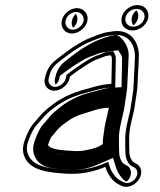

<svg xmlns="http://www.w3.org/2000/svg" viewBox="-20 -667 630 756"><path d="M406.1 -230 394.7 -181C392.7 -172 391 -161.5 389.8 -150.3L385.9 -124.2C385.1 -115 384.6 -107.5 384.7 -99.5C376.9 -94.1 364.2 -87.3 353.4 -84.1C328.8 -76.9 300.7 -70.2 269.7 -72.5C228.1 -75.1 181.4 -77 169.1 -95.7L169.5 -97.6C172.6 -106.9 180.3 -126.9 182.5 -128.7C189.1 -134 195.2 -143 201.9 -151.2C212.1 -163.8 226.1 -175.7 242.3 -186.5C263.3 -202.7 282.2 -211.8 310 -219.9C343.2 -229.6 371.7 -242.5 408.4 -242.5H408.5C407.8 -238.4 407 -234.2 406.1 -230ZM263 -535C289.6 -535 317.7 -556.9 323.8 -583.5C330.2 -611 310.7 -635 283.1 -635C256.4 -635 229.5 -613.1 223.4 -586.5C217 -559 235.4 -535 263 -535ZM501.6 -547C530.5 -547 557.3 -568.8 563.5 -595.5C569.7 -622.6 551.2 -647 521.5 -647C492.6 -647 465.4 -625.2 459.2 -598.5C452.7 -570.2 471.6 -547 501.6 -547ZM255.5 -365.7 269.4 -376.2C291.3 -392.7 319.1 -411 343.6 -425C353.2 -430.6 372.4 -437.4 384.3 -441.8C392 -444.7 399.3 -448 405.9 -448H406.5L416 -449.4C419.8 -443.8 421 -439 420.6 -430.6C420.2 -399.9 419 -369.7 418.6 -336.9C373 -334.8 334.6 -319.4 298.3 -310.5C240.6 -293.1 197.2 -266.6 157 -230.5C140.8 -216 130 -201.9 117.4 -187C98.5 -167.3 87.9 -143.6 77.5 -114.8C67.5 -88.1 69.1 -66.1 76.6 -49.6C97.5 2.4 164.2 12.6 243.8 17C299.7 20.1 351.5 8.8 395 -10.2C400.8 9.1 407.6 21.6 419.7 36.8C430.4 50.8 443.1 57.2 457.6 64.4C484.1 77.3 515 59 527.5 38.7C545 10.9 534.1 -14.3 515.8 -22.8L507.2 -27.5C500.8 -31 496.9 -38.9 493.6 -46.1L490 -58.9C488.7 -71.4 488.8 -88 488.5 -102.6L488.5 -120.2C487.5 -136.5 491.8 -163.7 496.2 -182.8L507.4 -231.5C509.6 -240.8 511.1 -250.7 511.9 -259.6C515.1 -280.1 518.2 -298.1 520.6 -319.4C522.3 -363.2 525.7 -407.3 526.8 -450.4C525.9 -502.6 493.2 -558.4 414.5 -541.9C385.4 -539.4 360.6 -527.6 337 -518.4C310.3 -509.1 290.3 -494.7 269.3 -482.5C250.4 -469.4 232.4 -456.4 215.4 -442.9L195.7 -427.3C175.2 -410.1 164 -390.1 158 -363.8L156.4 -357C150.7 -332.2 167.6 -309.8 193.5 -309.8C219.2 -309.8 247.7 -331.9 253.5 -357ZM421.1 -230 409.7 -181C407.8 -172.7 406.3 -163.3 405.1 -151.8L401.2 -125.9C400.2 -114.4 400 -104.2 400.1 -93.9C386.8 -84.6 372.9 -75.2 354.5 -69.8C329.4 -62.5 298.8 -55 265.3 -57.5C225.7 -60 173.2 -59 155.6 -85.7L152.7 -90L154.7 -98.4C158 -108.3 160.3 -127.9 174.3 -139.3C177.2 -141.6 183.2 -149.6 190.7 -158.8C202.6 -173.4 217 -185.7 235.2 -197.9C257.2 -214.7 279.8 -225.7 308.8 -234.2C340.2 -243.4 371.5 -257.5 411.9 -257.5H426L423.7 -243.5C423 -239.1 422.1 -234.6 421.1 -230ZM266.5 -550C247.3 -550 234 -567.4 238.4 -586.5C242.6 -604.8 261.3 -620 279.6 -620C299.1 -620 313.1 -602.2 308.8 -583.5C304.7 -565.6 285.1 -550 266.5 -550ZM505 -562C482.7 -562 469.8 -579.2 474.2 -598.5C478.4 -616.5 496.8 -632 518 -632C539.7 -632 552.7 -613.8 548.5 -595.5C544.3 -577.4 526.2 -562 505 -562ZM242 -372.3 238.5 -357C234.8 -341.1 214.7 -324.8 197 -324.8C179.4 -324.8 167.7 -340.8 171.4 -357L173 -363.8C178.4 -387.5 187.5 -403 203.9 -416.7L223.4 -432.2C239.6 -445 258.3 -458.5 275.5 -470.4C298.1 -483.7 315.2 -496.1 339.4 -504.5C365.3 -514.5 386.8 -524.8 413.4 -527.1C481.7 -541.4 510.3 -495 511.4 -447.1C510.3 -403.6 506.9 -360.1 505.3 -317.1C502.7 -295.6 499.9 -279.2 496.7 -258.5C495.3 -250 494.5 -240.5 492.4 -231.5L481.2 -182.8C476.6 -162.8 472.2 -134.7 473.1 -116.4L473.1 -99C473.5 -83.9 473.3 -67.2 474.8 -53L478.9 -38.4C482.4 -30.7 486.4 -20.1 497.5 -14L506.4 -9.1C519.3 -3.2 527 13.9 514.8 33.2C506.4 46.9 485.2 59.6 466.8 50.7C452.3 43.4 442 38.2 432.7 26.1C421 11.4 415.3 1 409.8 -17.2L406 -30L391.5 -23.7C350.7 -5.8 301.6 5 248 2C167.7 -2.4 108.9 -13.3 91 -57.8C84.6 -72 83.2 -89.5 91.9 -112.8C102.2 -141.3 111.8 -161.9 127.5 -178.1C142 -193.2 150.8 -207 166 -220.5C204.3 -255 244.9 -279.6 299.2 -296.1C338.2 -305.8 373.3 -320 415.8 -321.9L433.8 -322.7L434 -340.1C434.4 -372.5 435.6 -403.2 436 -433.6C436.6 -446.7 431.4 -456.5 425.5 -465.4L409 -463C395.2 -462.4 389 -458.3 381.8 -455.7C370 -451.3 351 -444.9 338.1 -437.5C312.9 -423 284.6 -404.5 261.8 -387.2ZM446.1 -230C447.1 -234.3 447.9 -238.6 448.6 -242.9L451 -257.5H411.9C350.4 -257.5 311 -238.4 287 -231.4C253.8 -221.7 228.6 -209 207.1 -192.5C188.8 -180.3 174.6 -168.1 163.5 -154.4C156.6 -145.9 149.8 -136.8 146.3 -134C134.7 -124.6 133.5 -109.4 129.6 -97.9L128.5 -93.2C148.1 -63.5 221.8 -60.1 258.8 -57.7C312.1 -54.1 351 -65.2 376.3 -72.6C400.4 -79.6 411.6 -87.7 424.8 -96.9C424.8 -106 425.1 -114.6 426 -124.9L429.9 -150.9C431.1 -162.2 432.7 -172.3 434.7 -181ZM268 -557.2C274.8 -563.5 281.5 -573.2 283.8 -583.5C286.5 -594.8 283.9 -605.4 278.7 -612.8C272 -606.3 265.8 -596.8 263.4 -586.5C260.8 -575.1 262.9 -565 268 -557.2ZM505.6 -567.1C513.4 -573.6 520.8 -583.9 523.5 -595.5C526.3 -607.7 523.3 -618.9 516.9 -626.6C509.3 -620.3 501.9 -610 499.2 -598.5C496.2 -585.7 499.6 -574.2 505.6 -567.1ZM400.8 -462.8 445 -469.3 455 -454.2C459.5 -447.4 461.2 -440.4 460.7 -431.7C460.4 -401.2 459.2 -370.7 458.8 -338.1L458.6 -323.7L420 -322C394.7 -320.9 365.7 -310.2 320.2 -298.6C271.1 -283.6 232.4 -260.4 193.9 -225.7C178.6 -212.1 168.8 -199.2 155.3 -183.3C137.8 -165.1 127.7 -142.8 117.3 -114C107.7 -88.6 109.4 -68.3 116.3 -53.2C134.9 -6.8 182 -1.7 253 2.1C289.9 4.2 327.1 -2.6 365.4 -19.4L425.1 -45.4L434.9 -13.1C440.5 5.7 446.6 16.7 458.3 31.5C464.8 39.9 470.3 43.9 478.2 48.4C482 45 485.8 40.9 488.5 36.5C504.7 10.7 488.9 -10.4 482.8 -13.2L473.4 -18.4C458.5 -26.5 457.3 -35.1 453.8 -42.8L449.9 -56.5C448.5 -69.8 448.7 -86.3 448.3 -101.2L448.4 -118.8C447.3 -135.9 451.7 -163.4 456.2 -182.8L467.4 -231.5C469.5 -240.7 471 -249.9 471.8 -259C475.1 -280 478 -297.1 480.5 -318.5C482.2 -362 485.5 -405.9 486.7 -449.2C485.6 -501.9 444.7 -530.1 437.6 -529.9C437.2 -529.8 435.5 -529.8 431.8 -529C410.6 -524.6 401.8 -522.9 364.8 -508.5C345.4 -500.9 327.4 -489.7 303.5 -475.7C285.7 -463.4 267.8 -450.4 251.5 -437.5L232 -422C214.8 -407.5 203.8 -389.2 198 -363.8L196.4 -357C194.4 -348.1 195.6 -340.1 199.3 -333.2C205.8 -339.6 211.4 -348.1 213.5 -357L216.2 -368.6L233.7 -381.9C256.5 -399.1 284.9 -417.7 310.4 -432.4C325.1 -440.9 345.8 -447.7 357.2 -452C360.8 -453.3 370.4 -459.6 400.8 -462.8Z"/></svg>

Font: HoneyBee
Style: BlurIt
Weight: 700
Foundry: Cannot Into Space Fonts
Version: Version 0.89